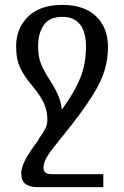

<svg xmlns="http://www.w3.org/2000/svg" viewBox="-20 -522 509 786"><path d="M133 244Q103 244 85 231.5Q67 219 67 187Q67 166 81.5 136Q96 106 139 49H137Q158 20 166 3.5Q174 -13 174 -31Q174 -66 161 -96.5Q148 -127 113 -170Q83 -204 64.5 -240.5Q46 -277 46 -332Q46 -406 95 -454Q144 -502 235 -502Q323 -502 372.5 -456Q422 -410 422 -329Q422 -280 408.5 -235Q395 -190 363.5 -138.5Q332 -87 278 -17Q227 46 201 79.5Q175 113 166.5 131Q158 149 158 164Q158 177 165.5 184Q173 191 193 191H403V244ZM179 -202Q204 -164 217 -134.5Q230 -105 233 -73Q271 -126 292.5 -167.5Q314 -209 323 -248Q332 -287 332 -332Q332 -390 308 -421.5Q284 -453 235 -453Q183 -453 159.5 -419.5Q136 -386 136 -333Q136 -290 148 -260.5Q160 -231 179 -202Z"/></svg>

Font: Noto Serif Armenian Condensed Medium
Style: Regular
Weight: 500
Width: 3
Designer: Monotype Design Team
Foundry: Monotype Imaging Inc.
Version: Version 2.008; ttfautohint (v1.8.4.7-5d5b)